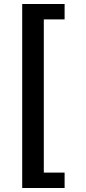

<svg xmlns="http://www.w3.org/2000/svg" viewBox="-20 -742 432 960"><path d="M303 198V121H199V-645H303V-722H91V198Z"/></svg>

Font: Perun SemiBold
Style: Regular
Weight: 600
Foundry: Copyright (c) Stefan Peev, Context Ltd, 2016
Version: Version 1.089